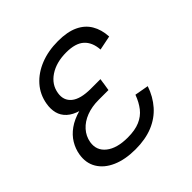

<svg xmlns="http://www.w3.org/2000/svg" viewBox="-150 -675 813 813"><g transform="rotate(-45 256.5 -268.5)"><path d="M215.3 9.8Q153.8 9.8 109.9 -9.5Q65.9 -28.8 45.2 -63.5Q24.4 -98.1 32.2 -144Q37.1 -172.4 52.5 -198Q67.9 -223.6 95.2 -243.2Q122.6 -262.7 162.8 -273.9Q203.1 -285.2 257.3 -285.2H317.4L311.5 -249H252.4Q212.4 -249 179.9 -236.6Q147.5 -224.1 127 -201.2Q106.4 -178.2 101.1 -147.9Q93.8 -103.5 128.2 -76.2Q162.6 -48.8 227.5 -48.8Q271 -48.8 300 -61.3Q329.1 -73.7 347.7 -97.4Q366.2 -121.1 378.4 -154.3L440.9 -143.1Q424.8 -95.7 394.5 -61.3Q364.3 -26.9 319.6 -8.5Q274.9 9.8 215.3 9.8ZM254.4 -261.7Q201.2 -261.7 166.3 -271.7Q131.3 -281.7 112.1 -299.6Q92.8 -317.4 86.7 -341.3Q80.6 -365.2 85.4 -393.1Q93.3 -440.4 123.8 -474.9Q154.3 -509.3 201.4 -528.1Q248.5 -546.9 307.1 -546.9Q362.8 -546.9 398.7 -530Q434.6 -513.2 453.1 -481.9Q471.7 -450.7 474.1 -407.2L409.2 -394Q406.2 -439.9 379.6 -464.1Q353 -488.3 297.9 -488.3Q238.3 -488.3 198.2 -461.7Q158.2 -435.1 151.4 -391.1Q145 -351.6 173.1 -328.6Q201.2 -305.7 262.7 -305.7H320.3L313.5 -261.7Z"/></g></svg>

Font: Inter 18pt Light
Style: Italic
Weight: 300
Italic angle: -9.3988°
Designer: Rasmus Andersson
Foundry: rsms
Version: Version 4.001;git-66647c0bb